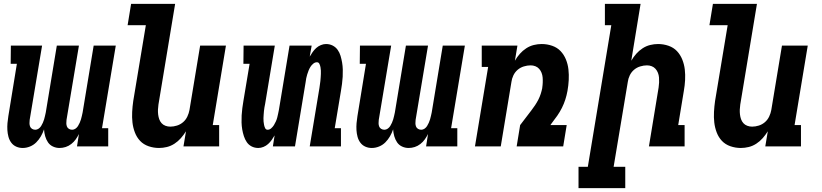

<svg xmlns="http://www.w3.org/2000/svg" viewBox="-20 -755 4240 990"><path d="M287 8Q269 8 253 0.5Q237 -7 227.5 -21Q218 -35 213 -52.5Q208 -70 207 -88Q201 -70 191 -52.5Q181 -35 167 -21Q153 -7 134.5 0.5Q116 8 97 8Q79 8 63.5 1Q48 -6 38 -19.5Q28 -33 23.5 -50Q19 -67 18 -84.5Q17 -102 18.5 -120Q20 -138 23 -156L67 -426H35L36 -520H197L133 -137Q132 -128 132 -119.5Q132 -111 135 -103Q138 -95 145.5 -90.5Q153 -86 162 -86Q171 -86 179 -91.5Q187 -97 192 -105Q197 -113 201 -122Q205 -131 207.5 -139.5Q210 -148 212 -157Q214 -166 216 -175L273 -520H387L323 -137Q322 -128 322 -119.5Q322 -111 325 -103Q328 -95 335.5 -90.5Q343 -86 352 -86Q361 -86 369 -91.5Q377 -97 382 -105Q387 -113 391 -122Q395 -131 397.5 -139.5Q400 -148 402 -157Q404 -166 406 -175L463 -520H577L506 -94H538V0H377L387 -64Q380 -50 370.5 -36.5Q361 -23 347.5 -12.5Q334 -2 318.5 3Q303 8 287 8Z M800 8Q772 8 746 -1Q720 -10 702.5 -28.5Q685 -47 675.5 -72Q666 -97 663 -123.5Q660 -150 661.5 -178Q663 -206 667 -234L732 -625H638L656 -735H883L797 -216Q795 -203 794.5 -190Q794 -177 795.5 -164.5Q797 -152 801 -140.5Q805 -129 813 -120Q821 -111 833 -106.5Q845 -102 858 -102Q875 -102 892.5 -107.5Q910 -113 924 -125Q938 -137 946 -154Q954 -171 957 -188L1012 -520H1145L1077 -110H1110V0H926L939 -78Q927 -59 912.5 -42.5Q898 -26 879.5 -14Q861 -2 840.5 3Q820 8 800 8Z M1312 8Q1293 8 1277.5 0Q1262 -8 1252.5 -22Q1243 -36 1237.5 -53Q1232 -70 1229 -87.5Q1226 -105 1225.5 -123.5Q1225 -142 1226 -160.5Q1227 -179 1229.5 -197.5Q1232 -216 1235 -234L1267 -426H1235L1236 -520H1397L1347 -219Q1345 -210 1343.5 -201Q1342 -192 1341 -182.5Q1340 -173 1339.5 -164Q1339 -155 1338.5 -146Q1338 -137 1339 -128.5Q1340 -120 1341.5 -111.5Q1343 -103 1347 -94.5Q1351 -86 1360 -86Q1370 -86 1378.5 -93.5Q1387 -101 1392.5 -110Q1398 -119 1402.5 -129Q1407 -139 1409.5 -149Q1412 -159 1414 -168.5Q1416 -178 1418 -188L1473 -520H1587L1577 -463Q1584 -475 1592 -486.5Q1600 -498 1610.5 -507.5Q1621 -517 1634.5 -522.5Q1648 -528 1661 -528Q1680 -528 1695.5 -520Q1711 -512 1721 -498Q1731 -484 1736 -467Q1741 -450 1744 -432.5Q1747 -415 1747.5 -396.5Q1748 -378 1747 -359.5Q1746 -341 1743.5 -322.5Q1741 -304 1738 -286L1706 -94H1738V0H1577L1627 -301Q1628 -310 1629.5 -319Q1631 -328 1632 -337.5Q1633 -347 1633.5 -356Q1634 -365 1634.5 -374Q1635 -383 1634.5 -391.5Q1634 -400 1632.5 -408.5Q1631 -417 1627 -425.5Q1623 -434 1614 -434Q1604 -434 1595 -426.5Q1586 -419 1580.5 -410Q1575 -401 1571 -391Q1567 -381 1564 -371Q1561 -361 1559 -351.5Q1557 -342 1556 -332L1501 0H1387L1396 -57Q1389 -45 1381 -33.5Q1373 -22 1362.5 -12.5Q1352 -3 1338.5 2.5Q1325 8 1312 8Z M2087 8Q2069 8 2053 0.5Q2037 -7 2027.5 -21Q2018 -35 2013 -52.5Q2008 -70 2007 -88Q2001 -70 1991 -52.5Q1981 -35 1967 -21Q1953 -7 1934.5 0.5Q1916 8 1897 8Q1879 8 1863.5 1Q1848 -6 1838 -19.5Q1828 -33 1823.5 -50Q1819 -67 1818 -84.5Q1817 -102 1818.5 -120Q1820 -138 1823 -156L1867 -426H1835L1836 -520H1997L1933 -137Q1932 -128 1932 -119.5Q1932 -111 1935 -103Q1938 -95 1945.5 -90.5Q1953 -86 1962 -86Q1971 -86 1979 -91.5Q1987 -97 1992 -105Q1997 -113 2001 -122Q2005 -131 2007.5 -139.5Q2010 -148 2012 -157Q2014 -166 2016 -175L2073 -520H2187L2123 -137Q2122 -128 2122 -119.5Q2122 -111 2125 -103Q2128 -95 2135.5 -90.5Q2143 -86 2152 -86Q2161 -86 2169 -91.5Q2177 -97 2182 -105Q2187 -113 2191 -122Q2195 -131 2197.5 -139.5Q2200 -148 2202 -157Q2204 -166 2206 -175L2263 -520H2377L2306 -94H2338V0H2177L2187 -64Q2180 -50 2170.5 -36.5Q2161 -23 2147.5 -12.5Q2134 -2 2118.5 3Q2103 8 2087 8Z M2429 0 2497 -410H2464V-520H2648L2635 -442Q2646 -461 2660.5 -477.5Q2675 -494 2693.5 -506Q2712 -518 2732.5 -523Q2753 -528 2773 -528Q2801 -528 2827 -519Q2853 -510 2870.5 -491.5Q2888 -473 2898 -448.5Q2908 -424 2911 -397Q2914 -370 2912.5 -342Q2911 -314 2906 -286Q2902 -264 2895 -242Q2888 -220 2877.5 -199Q2867 -178 2853.5 -158.5Q2840 -139 2825 -120L2818 -110H2902L2884 0H2644L2662 -110L2720 -186Q2730 -199 2739 -212.5Q2748 -226 2755.5 -240.5Q2763 -255 2768 -270.5Q2773 -286 2776 -301V-303Q2778 -316 2778.5 -329.5Q2779 -343 2778 -355.5Q2777 -368 2772.5 -379.5Q2768 -391 2760 -400Q2752 -409 2740.5 -413.5Q2729 -418 2716 -418Q2699 -418 2681 -412.5Q2663 -407 2649 -395Q2635 -383 2627 -366Q2619 -349 2617 -332L2562 0Z M3204 215H2963V105H3011L3132 -625H3099V-735H3283L3235 -442Q3246 -461 3260.5 -477.5Q3275 -494 3293.5 -506Q3312 -518 3332.5 -523Q3353 -528 3373 -528Q3401 -528 3427 -519Q3453 -510 3470.5 -491.5Q3488 -473 3498 -448Q3508 -423 3511 -396.5Q3514 -370 3512.5 -342Q3511 -314 3506 -286L3477 -110H3510V0H3326L3376 -304Q3378 -317 3378.5 -330Q3379 -343 3378 -355.5Q3377 -368 3372.5 -379.5Q3368 -391 3360 -400Q3352 -409 3340.5 -413.5Q3329 -418 3316 -418Q3299 -418 3281 -412.5Q3263 -407 3249 -395Q3235 -383 3227 -366Q3219 -349 3217 -332L3144 105H3204Z M3800 8Q3772 8 3746 -1Q3720 -10 3702.5 -28.5Q3685 -47 3675.5 -72Q3666 -97 3663 -123.5Q3660 -150 3661.5 -178Q3663 -206 3667 -234L3732 -625H3638L3656 -735H3883L3797 -216Q3795 -203 3794.5 -190Q3794 -177 3795.5 -164.5Q3797 -152 3801 -140.5Q3805 -129 3813 -120Q3821 -111 3833 -106.5Q3845 -102 3858 -102Q3875 -102 3892.5 -107.5Q3910 -113 3924 -125Q3938 -137 3946 -154Q3954 -171 3957 -188L4012 -520H4145L4077 -110H4110V0H3926L3939 -78Q3927 -59 3912.5 -42.5Q3898 -26 3879.5 -14Q3861 -2 3840.5 3Q3820 8 3800 8Z"/></svg>

Font: Iosevka HT Extrabold Extended
Style: Italic
Weight: 800
Width: 7
Italic angle: -9°
Monospace: yes
Designer: Belleve Invis
Foundry: Belleve Invis
Version: Version 32.3.0; ttfautohint (v1.8.4)